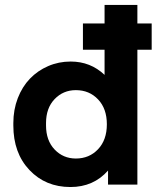

<svg xmlns="http://www.w3.org/2000/svg" viewBox="-20 -750 640 780"><path d="M266.1 9.8Q165 9.8 99.6 -59.3Q34.2 -128.4 34.2 -240.2V-250Q34.2 -304.2 52.2 -351.1Q70.3 -397.9 101.6 -430.4Q132.8 -462.9 175.5 -481.4Q218.3 -500 267.1 -500Q347.7 -500 404.8 -445.8V-547.9H316.9V-654.8H404.8V-730H538.1V-654.8H596.2V-547.9H538.1V0H418.9V-57.1Q359.9 9.8 266.1 9.8ZM288.1 -106Q342.8 -106 378.4 -143.8Q414.1 -181.6 414.1 -245.1Q414.1 -308.6 378.4 -346.2Q342.8 -383.8 288.1 -383.8Q236.8 -383.8 201.9 -347.4Q167 -311 167 -250V-240.2Q167 -179.2 201.9 -142.6Q236.8 -106 288.1 -106Z"/></svg>

Font: SUSE
Style: Bold
Weight: 700
Designer: Rene Bieder
Foundry: SUSE
Version: Version 1.000